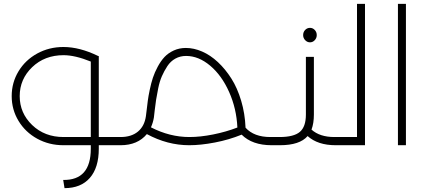

<svg xmlns="http://www.w3.org/2000/svg" viewBox="-20 -745 2192 985"><path d="M583 -42Q595.7 -42 599.4 -37.1Q603 -32.2 603 -21Q603 -9.8 599.4 -4.9Q595.7 0 583 0H486.8V18.1Q486.8 115.2 440.9 167.7Q395 220.2 311 220.2L304.2 178.2Q375 179.2 410.4 139.2Q445.8 99.1 445.8 18.1V0H305.2Q231.9 0 170.9 -33.4Q109.9 -66.9 75 -124.8Q40 -182.6 40 -252Q40 -321.3 75 -379.2Q109.9 -437 170.9 -470.5Q231.9 -503.9 305.2 -503.9Q388.7 -503.9 482.9 -458L486.8 -457V-42ZM306.2 -42H445.8V-429.2Q365.2 -461.9 306.2 -461.9Q209 -461.9 145 -400.4Q81.1 -338.9 81.1 -252Q81.1 -165 145 -103.5Q209 -42 306.2 -42Z M1392.6 -42Q1405.3 -42 1408.9 -37.1Q1412.6 -32.2 1412.6 -21Q1412.6 -9.8 1408.9 -4.9Q1405.3 0 1392.6 0H1373.5Q1273.9 0 1219.7 -54.2Q1154.8 -27.8 1082.3 -13.9Q1009.8 0 950.7 0Q838.9 0 733.4 -57.1Q686 0 598.6 0H582.5Q569.8 0 566.2 -4.9Q562.5 -9.8 562.5 -21Q562.5 -32.2 566.2 -37.1Q569.8 -42 582.5 -42H598.6Q653.8 -42 687.5 -69.8Q721.2 -97.7 728.5 -148.9Q729.5 -154.3 732.4 -180.2Q735.4 -206.1 738.3 -228.5Q741.2 -251 748.3 -284.9Q755.4 -318.8 764.4 -346.2Q773.4 -373.5 789.3 -403.1Q805.2 -432.6 824.2 -452.9Q843.3 -473.1 871.6 -486.1Q899.9 -499 933.6 -499Q974.6 -499 1016.8 -480.7Q1059.1 -462.4 1097.7 -426.5Q1136.2 -390.6 1167 -342Q1197.8 -293.5 1217.3 -228Q1236.8 -162.6 1239.7 -89.8Q1283.2 -42 1366.7 -42ZM754.4 -91.8Q850.6 -42 951.7 -42Q1007.8 -42 1073.7 -55.2Q1139.6 -68.4 1197.8 -90.8Q1193.4 -188 1155.5 -272.9Q1117.7 -357.9 1058.3 -408Q999 -458 934.6 -458Q904.3 -458 879.6 -444.3Q855 -430.7 838.6 -405.8Q822.3 -380.9 810.5 -354Q798.8 -327.1 791.7 -292.2Q784.7 -257.3 780.8 -232.9Q776.9 -208.5 773.7 -179Q770.5 -149.4 769.5 -142.1Q765.1 -115.7 754.4 -91.8Z M1535.2 -564.9Q1535.2 -580.6 1545.4 -591.3Q1555.7 -602.1 1570.3 -602.1Q1584.5 -602.1 1594.7 -591.3Q1605 -580.6 1605 -564.9Q1605 -549.8 1594.7 -538.8Q1584.5 -527.8 1570.3 -527.8Q1556.2 -527.8 1545.7 -538.8Q1535.2 -549.8 1535.2 -564.9ZM1722.2 -42Q1734.9 -42 1738.5 -37.1Q1742.2 -32.2 1742.2 -21Q1742.2 -9.8 1738.5 -4.9Q1734.9 0 1722.2 0H1702.1Q1610.4 0 1558.1 -46.9Q1517.6 0 1416 0H1392.1Q1379.4 0 1375.7 -4.9Q1372.1 -9.8 1372.1 -21Q1372.1 -32.2 1375.7 -37.1Q1379.4 -42 1392.1 -42H1414.1Q1487.3 -42 1518.3 -68.4Q1549.3 -94.7 1549.3 -157.2V-453.1H1590.3V-157.2Q1590.3 -112.8 1578.1 -80.1Q1620.6 -42 1695.3 -42Z M1811.5 -725.1H1852.5V0H1721.7Q1709 0 1705.3 -4.9Q1701.7 -9.8 1701.7 -21Q1701.7 -32.2 1705.3 -37.1Q1709 -42 1721.7 -42H1811.5Z M2021.5 0V-725.1H2062.5V0Z"/></svg>

Font: Montserrat-Arabic ExtraLight
Style: Regular
Weight: 275
Designer: Mohamed Gaber
Foundry: Kief Type Foundry
Version: Version 5.008;PS 005.008;hotconv 1.0.88;makeotf.lib2.5.64775